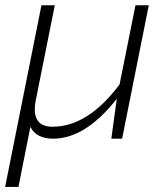

<svg xmlns="http://www.w3.org/2000/svg" viewBox="-48 -533 637 738"><path d="M68.8 -45.4 22.9 185.5H-28.3L111.3 -512.7H162.6L89.8 -148.9Q69.3 -45.9 153.8 -45.9Q290 -45.9 411.6 -208.5L472.7 -512.7H523.9L421.4 0H379.9L400.9 -153.3Q280.3 0 156.7 0Q91.3 0 68.8 -45.4Z"/></svg>

Font: Sansation Light
Style: Light Italic
Weight: 300
Designer: Bernd Montag
Version: Version 1.301